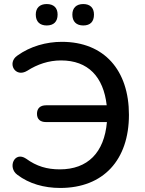

<svg xmlns="http://www.w3.org/2000/svg" viewBox="-20 -921 716 950"><path d="M392 -795C427 -795 445 -814 445 -849C445 -882 426 -901 392 -901C358 -901 338 -882 338 -849C338 -814 358 -795 392 -795ZM211 -795C246 -795 265 -814 265 -849C265 -882 246 -901 211 -901C177 -901 157 -882 157 -849C157 -814 177 -795 211 -795ZM278 9C492 9 618 -130 618 -353C618 -573 496 -714 286 -714C209 -714 130 -692 66 -646C13 -610 55 -534 115 -571C165 -603 221 -622 282 -622C416 -622 492 -541 508 -400H208C179 -400 163 -385 163 -358C163 -331 179 -317 208 -317H509C496 -166 414 -83 276 -83C213 -83 161 -98 109 -136C51 -175 16 -92 66 -56C124 -12 198 9 278 9Z"/></svg>

Font: Nunito SemiBold
Style: Regular
Weight: 600
Designer: Vernon Adams
Foundry: Vernon Adams
Version: Version 3.602